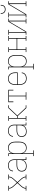

<svg xmlns="http://www.w3.org/2000/svg" viewBox="2252 -3032 995 5540"><g transform="rotate(-90 2750.0 -262.5)"><path d="M17 0V-18H77V-26Q77 -45 83.5 -63.5Q90 -82 99.5 -98.5Q109 -115 120.5 -130Q132 -145 145 -159L237 -260L145 -361Q132 -375 120.5 -390Q109 -405 99.5 -421.5Q90 -438 83.5 -456.5Q77 -475 77 -494V-502H17V-520H157V-502H97V-494Q97 -477 103 -460Q109 -443 117.5 -428Q126 -413 137 -399.5Q148 -386 159 -373L250 -274L341 -373Q352 -386 363 -399.5Q374 -413 382.5 -428Q391 -443 397 -460Q403 -477 403 -494V-502H343V-520H483V-502H423V-494Q423 -475 416.5 -456.5Q410 -438 400.5 -421.5Q391 -405 379.5 -390Q368 -375 355 -361L263 -260L355 -159Q368 -145 379.5 -130Q391 -115 400.5 -98.5Q410 -82 416.5 -63.5Q423 -45 423 -26V-18H483V0H343V-18H403V-26Q403 -43 397 -60Q391 -77 382.5 -92Q374 -107 363 -120.5Q352 -134 341 -147L250 -246L159 -147Q148 -134 137 -120.5Q126 -107 117.5 -92Q109 -77 103 -60Q97 -43 97 -26V-18H157V0Z M721 8Q691 8 661.5 0Q632 -8 610.5 -28.5Q589 -49 579 -78Q569 -107 569 -136Q569 -160 575.5 -182.5Q582 -205 597 -223Q612 -241 632.5 -253Q653 -265 675 -272Q697 -279 720.5 -281Q744 -283 767 -283H903V-345Q903 -366 900 -387.5Q897 -409 888 -428.5Q879 -448 864.5 -464.5Q850 -481 831 -491.5Q812 -502 791 -506Q770 -510 748 -510Q720 -510 692.5 -504Q665 -498 643 -481.5Q621 -465 608 -439Q595 -413 595 -385H575Q576 -406 582 -426.5Q588 -447 600 -464.5Q612 -482 629 -494.5Q646 -507 665.5 -514.5Q685 -522 706 -525Q727 -528 748 -528Q772 -528 796 -523.5Q820 -519 841 -507.5Q862 -496 878.5 -478Q895 -460 905 -438Q915 -416 919 -392.5Q923 -369 923 -345V-18H983V0H903V-102Q893 -75 874 -53Q855 -31 830.5 -17Q806 -3 777.5 2.5Q749 8 721 8ZM724 -10Q748 -10 771 -14Q794 -18 815 -28Q836 -38 853.5 -54Q871 -70 882.5 -90Q894 -110 898.5 -133.5Q903 -157 903 -180V-265H767Q747 -265 726 -263Q705 -261 685 -255.5Q665 -250 647 -240Q629 -230 615 -214.5Q601 -199 595 -179Q589 -159 589 -138Q589 -112 598 -86Q607 -60 626 -42Q645 -24 671.5 -17Q698 -10 724 -10Z M1017 215V197H1077V-502H1017V-520H1097V-413Q1105 -438 1119.5 -460.5Q1134 -483 1155 -499Q1176 -515 1202 -521.5Q1228 -528 1254 -528Q1280 -528 1305.5 -522Q1331 -516 1352.5 -501.5Q1374 -487 1389.5 -466Q1405 -445 1414.5 -421Q1424 -397 1427.5 -371.5Q1431 -346 1431 -320V-200Q1431 -174 1427.5 -148.5Q1424 -123 1414.5 -99Q1405 -75 1389.5 -54Q1374 -33 1352.5 -18.5Q1331 -4 1305.5 2Q1280 8 1254 8Q1228 8 1202 1.5Q1176 -5 1155 -21Q1134 -37 1119.5 -59.5Q1105 -82 1097 -107V197H1179V215ZM1251 -10Q1274 -10 1297.5 -15.5Q1321 -21 1340.5 -34Q1360 -47 1374 -66.5Q1388 -86 1396.5 -108Q1405 -130 1408 -153Q1411 -176 1411 -200V-320Q1411 -344 1408 -367Q1405 -390 1396.5 -412Q1388 -434 1374 -453.5Q1360 -473 1340.5 -486Q1321 -499 1297.5 -504.5Q1274 -510 1251 -510Q1228 -510 1205 -504.5Q1182 -499 1163.5 -485.5Q1145 -472 1131.5 -452.5Q1118 -433 1110 -411Q1102 -389 1099.5 -366Q1097 -343 1097 -320V-200Q1097 -177 1099.5 -154Q1102 -131 1110 -109Q1118 -87 1131.5 -67.5Q1145 -48 1163.5 -34.5Q1182 -21 1205 -15.5Q1228 -10 1251 -10Z M1721 8Q1691 8 1661.5 0Q1632 -8 1610.5 -28.5Q1589 -49 1579 -78Q1569 -107 1569 -136Q1569 -160 1575.5 -182.5Q1582 -205 1597 -223Q1612 -241 1632.5 -253Q1653 -265 1675 -272Q1697 -279 1720.5 -281Q1744 -283 1767 -283H1903V-345Q1903 -366 1900 -387.5Q1897 -409 1888 -428.5Q1879 -448 1864.5 -464.5Q1850 -481 1831 -491.5Q1812 -502 1791 -506Q1770 -510 1748 -510Q1720 -510 1692.5 -504Q1665 -498 1643 -481.5Q1621 -465 1608 -439Q1595 -413 1595 -385H1575Q1576 -406 1582 -426.5Q1588 -447 1600 -464.5Q1612 -482 1629 -494.5Q1646 -507 1665.5 -514.5Q1685 -522 1706 -525Q1727 -528 1748 -528Q1772 -528 1796 -523.5Q1820 -519 1841 -507.5Q1862 -496 1878.5 -478Q1895 -460 1905 -438Q1915 -416 1919 -392.5Q1923 -369 1923 -345V-18H1983V0H1903V-102Q1893 -75 1874 -53Q1855 -31 1830.5 -17Q1806 -3 1777.5 2.5Q1749 8 1721 8ZM1724 -10Q1748 -10 1771 -14Q1794 -18 1815 -28Q1836 -38 1853.5 -54Q1871 -70 1882.5 -90Q1894 -110 1898.5 -133.5Q1903 -157 1903 -180V-265H1767Q1747 -265 1726 -263Q1705 -261 1685 -255.5Q1665 -250 1647 -240Q1629 -230 1615 -214.5Q1601 -199 1595 -179Q1589 -159 1589 -138Q1589 -112 1598 -86Q1607 -60 1626 -42Q1645 -24 1671.5 -17Q1698 -10 1724 -10Z M2033 0V-18H2093V-502H2033V-520H2173V-502H2112V-269H2169L2403 -520H2483V-502H2412L2186 -260L2412 -18H2483V0H2403L2169 -251H2112V-18H2173V0Z M2641 0V-18H2740V-502H2591V-375H2571V-520H2929V-375H2909V-502H2760V-18H2859V0Z M3251 8Q3225 8 3199 2Q3173 -4 3151 -17.5Q3129 -31 3112.5 -52Q3096 -73 3086.5 -97.5Q3077 -122 3073 -148Q3069 -174 3069 -200V-320Q3069 -346 3073 -372Q3077 -398 3086.5 -422Q3096 -446 3112 -467Q3128 -488 3150 -502Q3172 -516 3198 -522Q3224 -528 3250 -528Q3276 -528 3302 -522Q3328 -516 3350 -502Q3372 -488 3388 -467Q3404 -446 3413.5 -422Q3423 -398 3427 -372Q3431 -346 3431 -320V-251H3089V-200Q3089 -176 3092 -152.5Q3095 -129 3103.5 -107Q3112 -85 3126.5 -66Q3141 -47 3161 -34Q3181 -21 3204 -15.5Q3227 -10 3251 -10Q3279 -10 3307 -16Q3335 -22 3357.5 -38Q3380 -54 3394 -79.5Q3408 -105 3409 -133H3429Q3428 -112 3421 -91.5Q3414 -71 3401.5 -54Q3389 -37 3371.5 -24.5Q3354 -12 3334 -4.5Q3314 3 3293 5.5Q3272 8 3251 8ZM3089 -269H3411V-320Q3411 -344 3408 -367.5Q3405 -391 3396.5 -413Q3388 -435 3373.5 -454Q3359 -473 3339.5 -486Q3320 -499 3297 -504.5Q3274 -510 3250 -510Q3226 -510 3203 -504.5Q3180 -499 3160.5 -486Q3141 -473 3126.5 -454Q3112 -435 3103.5 -413Q3095 -391 3092 -367.5Q3089 -344 3089 -320Z M3517 215V197H3577V-502H3517V-520H3597V-413Q3605 -438 3619.5 -460.5Q3634 -483 3655 -499Q3676 -515 3702 -521.5Q3728 -528 3754 -528Q3780 -528 3805.5 -522Q3831 -516 3852.5 -501.5Q3874 -487 3889.5 -466Q3905 -445 3914.5 -421Q3924 -397 3927.5 -371.5Q3931 -346 3931 -320V-200Q3931 -174 3927.5 -148.5Q3924 -123 3914.5 -99Q3905 -75 3889.5 -54Q3874 -33 3852.5 -18.5Q3831 -4 3805.5 2Q3780 8 3754 8Q3728 8 3702 1.5Q3676 -5 3655 -21Q3634 -37 3619.5 -59.5Q3605 -82 3597 -107V197H3679V215ZM3751 -10Q3774 -10 3797.5 -15.5Q3821 -21 3840.5 -34Q3860 -47 3874 -66.5Q3888 -86 3896.5 -108Q3905 -130 3908 -153Q3911 -176 3911 -200V-320Q3911 -344 3908 -367Q3905 -390 3896.5 -412Q3888 -434 3874 -453.5Q3860 -473 3840.5 -486Q3821 -499 3797.5 -504.5Q3774 -510 3751 -510Q3728 -510 3705 -504.5Q3682 -499 3663.5 -485.5Q3645 -472 3631.5 -452.5Q3618 -433 3610 -411Q3602 -389 3599.5 -366Q3597 -343 3597 -320V-200Q3597 -177 3599.5 -154Q3602 -131 3610 -109Q3618 -87 3631.5 -67.5Q3645 -48 3663.5 -34.5Q3682 -21 3705 -15.5Q3728 -10 3751 -10Z M4017 0V-18H4077V-502H4017V-520H4157V-502H4097V-281H4403V-502H4343V-520H4483V-502H4423V-18H4483V0H4343V-18H4403V-263H4097V-18H4157V0Z M4517 0V-18H4577V-502H4517V-520H4657V-502H4597V-18L4894 -520H4983V-502H4923V-18H4983V0H4843V-18H4903V-502L4606 0Z M5017 0V-18H5077V-502H5017V-520H5157V-502H5097V-18L5394 -520H5483V-502H5423V-18H5483V0H5343V-18H5403V-502L5106 0ZM5250 -600Q5223 -600 5196.5 -609.5Q5170 -619 5152.5 -639Q5135 -659 5127.5 -686Q5120 -713 5120 -740H5140Q5140 -717 5145.5 -693.5Q5151 -670 5166.5 -652.5Q5182 -635 5204.5 -626.5Q5227 -618 5250 -618Q5273 -618 5295.5 -626.5Q5318 -635 5333.5 -652.5Q5349 -670 5354.5 -693.5Q5360 -717 5360 -740H5380Q5380 -713 5372.5 -686Q5365 -659 5347.5 -639Q5330 -619 5303.5 -609.5Q5277 -600 5250 -600Z"/></g></svg>

Font: Iosevka Curly Slab Thin
Style: Regular
Weight: 100
Monospace: yes
Designer: Belleve Invis
Foundry: Belleve Invis
Version: Version 22.1.2; ttfautohint (v1.8.4)